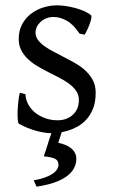

<svg xmlns="http://www.w3.org/2000/svg" viewBox="-20 -489 426 726"><path d="M268.6 111.8Q268.6 129.9 260 146.5Q251.5 163.1 233.4 176.8Q215.3 190.4 186.8 200.7Q158.2 210.9 118.2 216.8L107.4 192.9Q132.8 188.5 150.6 181.9Q168.5 175.3 179.7 167.5Q190.9 159.7 196 151.1Q201.2 142.6 201.2 134.8Q201.2 118.2 188.5 111.6Q175.8 105 145.5 102.1Q147.9 95.2 153.3 79.1Q157.7 65.4 165.5 40.5Q169.4 29.3 174.3 14.6H173.8Q150.4 14.6 117.4 5.9Q84.5 -2.9 51.8 -21Q48.3 -22.5 47.1 -36.9Q45.9 -51.3 46.6 -70.1Q47.4 -88.9 49.6 -107.9Q51.8 -127 55.2 -138.2L76.2 -132.8Q77.1 -112.3 86.9 -94.2Q96.7 -76.2 113 -63Q129.4 -49.8 151.1 -42Q172.9 -34.2 198.2 -34.2Q215.8 -34.2 230.5 -39.8Q245.1 -45.4 255.9 -55.4Q266.6 -65.4 272.5 -79.6Q278.3 -93.8 278.3 -110.8Q278.3 -130.4 267.8 -145.5Q257.3 -160.6 240.2 -173.1Q223.1 -185.5 201.4 -196.5Q179.7 -207.5 157.2 -219.2Q136.7 -229.5 117.7 -241.2Q98.6 -252.9 83.7 -267.6Q68.8 -282.2 59.8 -300.3Q50.8 -318.4 50.8 -341.8Q50.8 -372.1 63 -395.8Q75.2 -419.4 95.5 -435.5Q115.7 -451.7 141.8 -460.2Q168 -468.8 195.8 -468.8Q210.9 -468.8 229.2 -466.1Q247.6 -463.4 265.4 -458.5Q283.2 -453.6 298.8 -446.8Q314.5 -439.9 324.2 -431.2Q327.1 -428.2 325 -418Q322.8 -407.7 318.1 -395.5Q313.5 -383.3 308.1 -372.6Q302.7 -361.8 299.8 -357.9L280.8 -361.8Q257.3 -397 232.2 -410.9Q207 -424.8 183.1 -424.8Q167 -424.8 154.3 -419.4Q141.6 -414.1 132.6 -405.5Q123.5 -397 118.9 -386.7Q114.3 -376.5 114.3 -366.2Q114.3 -350.6 123.5 -338.1Q132.8 -325.7 147.9 -314.7Q163.1 -303.7 182.4 -293.7Q201.7 -283.7 222.2 -272.9Q243.2 -262.2 264.6 -250Q286.1 -237.8 303.2 -221.9Q320.3 -206.1 331.1 -185.8Q341.8 -165.5 341.8 -138.2Q341.8 -103.5 332 -78.9Q322.3 -54.2 306.6 -37.1Q291 -20 272 -9.8Q252.9 0.5 234.4 5.9Q223.1 8.8 213.4 10.7L200.2 50.8Q212.9 53.7 225.3 58.3Q237.8 63 247.3 70.3Q256.8 77.6 262.7 87.9Q268.6 98.1 268.6 111.8Z"/></svg>

Font: Gentium Plus Am
Style: Regular
Weight: 400
Designer: J. Victor Gaultney, Annie Olsen, Iska Routamaa, Becca Hirsbrunner
Foundry: SIL International
Version: Version 5.000